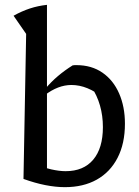

<svg xmlns="http://www.w3.org/2000/svg" viewBox="-20 -764 576 793"><path d="M77 -25 115 -87Q158 -72 191.5 -64.5Q225 -57 251 -57Q325 -57 365 -104.5Q405 -152 405 -239Q405 -286 393 -328Q381 -370 357 -406L406 -360Q341 -413 275 -413Q220 -413 165 -371V-395Q191 -426 219.5 -450Q248 -474 280 -494Q284 -495 288.5 -495Q293 -495 296 -495Q358 -495 403 -464Q448 -433 472 -378Q496 -323 496 -253Q496 -171 465.5 -112Q435 -53 379.5 -22Q324 9 248 9Q210 9 167 0.5Q124 -8 77 -25ZM77 -25 88 -624 36 -699Q70 -718 103.5 -729Q137 -740 174 -744V-45Z"/></svg>

Font: Piazzolla 24pt Medium
Style: Regular
Weight: 500
Designer: Juan Pablo del Peral
Foundry: Huerta Tipografica
Version: Version 2.005